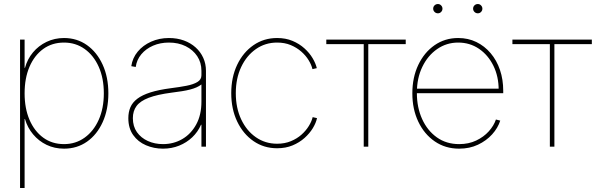

<svg xmlns="http://www.w3.org/2000/svg" viewBox="-20 -725 2948 949"><path d="M79.1 204.1V-529.3H101.6V-389.6H103.5Q115.2 -432.6 142.8 -465.8Q170.4 -499 210.2 -518.1Q250 -537.1 296.4 -537.1Q360.4 -537.1 409.7 -502.2Q459 -467.3 487.3 -405.5Q515.6 -343.8 515.6 -263.7Q515.6 -183.1 487.5 -121.3Q459.5 -59.6 410.2 -24.9Q360.8 9.8 296.4 9.8Q249.5 9.8 210.4 -9Q171.4 -27.8 143.6 -61Q115.7 -94.2 103.5 -136.7H101.6V204.1ZM296.4 -12.7Q354 -12.7 398.4 -44.7Q442.9 -76.7 468 -133.1Q493.2 -189.5 493.2 -263.7Q493.2 -338.4 468 -394.8Q442.9 -451.2 398.4 -482.9Q354 -514.6 296.4 -514.6Q237.3 -514.6 193.6 -482.9Q149.9 -451.2 125.7 -394.8Q101.6 -338.4 101.6 -263.7Q101.6 -189.5 125.7 -133.1Q149.9 -76.7 193.6 -44.7Q237.3 -12.7 296.4 -12.7Z M785.6 9.8Q740.7 9.8 701.4 -7.1Q662.1 -23.9 638.2 -57.6Q614.3 -91.3 614.3 -141.1Q614.3 -170.9 624.5 -194.8Q634.8 -218.8 658.9 -237.1Q683.1 -255.4 723.6 -268.3Q764.2 -281.2 824.7 -289.1Q867.2 -294.4 901.4 -301Q935.5 -307.6 955.6 -319.6Q975.6 -331.5 975.6 -353V-375Q975.6 -416 954.8 -447.3Q934.1 -478.5 897.9 -496.6Q861.8 -514.6 814.9 -514.6Q772 -514.6 736.6 -499.3Q701.2 -483.9 678.5 -456.8Q655.8 -429.7 650.9 -394L628.9 -397.9Q634.8 -438.5 660.6 -469.7Q686.5 -501 726.8 -519Q767.1 -537.1 814.9 -537.1Q855.5 -537.1 888.9 -524.9Q922.4 -512.7 946.8 -490.7Q971.2 -468.8 984.6 -439.2Q998 -409.7 998 -375V0H975.6V-108.4H973.6Q958 -72.8 930.2 -46.4Q902.3 -20 865.5 -5.1Q828.6 9.8 785.6 9.8ZM785.6 -12.7Q837.9 -12.7 880.9 -37.6Q923.8 -62.5 949.7 -109.6Q975.6 -156.7 975.6 -222.7V-307.6Q964.8 -299.3 951.2 -293.2Q937.5 -287.1 919.7 -282.5Q901.9 -277.8 879.2 -274.2Q856.4 -270.5 828.6 -267.1Q757.3 -257.8 715.1 -241.7Q672.9 -225.6 654.8 -200.9Q636.7 -176.3 636.7 -141.1Q636.7 -100.6 656.7 -72Q676.8 -43.5 710.7 -28.1Q744.6 -12.7 785.6 -12.7Z M1349.6 7.8Q1284.2 7.8 1232.9 -27.6Q1181.6 -63 1152.3 -124.5Q1123 -186 1123 -264.6Q1123 -343.3 1152.3 -404.8Q1181.6 -466.3 1232.9 -501.7Q1284.2 -537.1 1349.6 -537.1Q1392.1 -537.1 1425.8 -522.9Q1459.5 -508.8 1484.6 -486.1Q1509.8 -463.4 1525.1 -437.5Q1540.5 -411.6 1545.9 -388.2L1524.4 -383.3Q1519.5 -404.3 1505.6 -427.2Q1491.7 -450.2 1469.2 -470Q1446.8 -489.7 1417 -502.2Q1387.2 -514.6 1349.6 -514.6Q1291 -514.6 1244.9 -482.4Q1198.7 -450.2 1172.1 -393.8Q1145.5 -337.4 1145.5 -264.6Q1145.5 -191.4 1172.1 -135Q1198.7 -78.6 1244.9 -46.6Q1291 -14.6 1349.6 -14.6Q1387.2 -14.6 1417.5 -27.1Q1447.8 -39.6 1470 -59.3Q1492.2 -79.1 1506.3 -102.1Q1520.5 -125 1525.4 -146L1546.9 -141.1Q1542 -117.7 1526.4 -91.8Q1510.7 -65.9 1485.4 -43.2Q1460 -20.5 1426 -6.3Q1392.1 7.8 1349.6 7.8Z M1777.8 0V-506.8H1592.8V-529.3H1985.4V-506.8H1800.3V0Z M2249.5 9.8Q2181.2 9.8 2128.9 -26.1Q2076.7 -62 2047.4 -123.8Q2018.1 -185.5 2018.1 -263.7Q2018.1 -342.3 2047.4 -404.1Q2076.7 -465.8 2127.9 -501.5Q2179.2 -537.1 2244.6 -537.1Q2293.9 -537.1 2334.5 -517.3Q2375 -497.6 2405 -462.2Q2435.1 -426.8 2451.2 -379.4Q2467.3 -332 2467.3 -276.4V-264.2H2029.8V-286.6H2454.1L2444.8 -280.3Q2444.8 -347.2 2418.7 -400.1Q2392.6 -453.1 2347.4 -483.9Q2302.2 -514.6 2244.6 -514.6Q2187 -514.6 2140.6 -482.4Q2094.2 -450.2 2067.4 -394.5Q2040.5 -338.9 2040.5 -267.1V-265.1Q2040.5 -193.8 2066.4 -136.7Q2092.3 -79.6 2139.2 -46.1Q2186 -12.7 2249.5 -12.7Q2296.4 -12.7 2333.5 -30.3Q2370.6 -47.9 2395.8 -75.7Q2420.9 -103.5 2431.2 -134.3L2452.6 -128.9Q2440.9 -92.3 2412.4 -60.8Q2383.8 -29.3 2342.5 -9.8Q2301.3 9.8 2249.5 9.8ZM2341.8 -659.2Q2332 -659.2 2325.2 -666Q2318.4 -672.9 2318.4 -682.1Q2318.4 -691.9 2325.2 -698.5Q2332 -705.1 2341.8 -705.1Q2351.1 -705.1 2357.7 -698.2Q2364.3 -691.4 2364.3 -682.1Q2364.3 -672.9 2357.7 -666Q2351.1 -659.2 2341.8 -659.2ZM2144.5 -659.2Q2134.8 -659.2 2127.9 -666Q2121.1 -672.9 2121.1 -682.1Q2121.1 -691.9 2127.9 -698.5Q2134.8 -705.1 2144.5 -705.1Q2153.8 -705.1 2160.4 -698.2Q2167 -691.4 2167 -682.1Q2167 -672.9 2160.4 -666Q2153.8 -659.2 2144.5 -659.2Z M2697.8 0V-506.8H2512.7V-529.3H2905.3V-506.8H2720.2V0Z"/></svg>

Font: Inter 24pt Thin
Style: Regular
Weight: 250
Designer: Rasmus Andersson
Foundry: rsms
Version: Version 4.001;git-66647c0bb